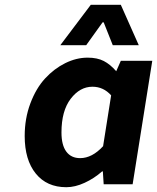

<svg xmlns="http://www.w3.org/2000/svg" viewBox="-20 -761 649 793"><path d="M229 -574.2 355 -741.2H479L553.2 -574.2H445.8L408.2 -668.9H403.8L335.9 -574.2ZM253.9 12.2Q173.3 12.2 127.7 -44.2Q82 -100.6 82 -199.2Q82 -272 105.5 -334.2Q128.9 -396.5 166.3 -437Q203.6 -477.5 249.5 -500.2Q295.4 -522.9 341.8 -522.9Q381.8 -522.9 408.7 -509Q435.5 -495.1 460 -466.8L479 -509.8H608.9L527.8 0H408.2L404.8 -53.2H401.9Q368.7 -23.9 329.3 -5.9Q290 12.2 253.9 12.2ZM311 -107.9Q360.4 -107.9 405.8 -157.2L439 -367.2Q407.2 -402.8 361.8 -402.8Q310.1 -402.8 272 -353Q233.9 -303.2 233.9 -213.9Q233.9 -161.6 253.9 -134.8Q273.9 -107.9 311 -107.9Z"/></svg>

Font: Office Code Pro D Bold Italic
Style: Regular
Weight: 700
Italic angle: -9°
Designer: Nathan Rutzky & Paul D. Hunt
Foundry: Adobe Systems Incorporated
Version: Version 1.004;PS 001.004;hotconv 1.0.70;makeotf.lib2.5.58329